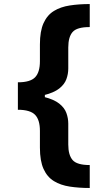

<svg xmlns="http://www.w3.org/2000/svg" viewBox="-20 -792 512 948"><path d="M68.3 -310.1V-385.6Q129.3 -385.6 153.2 -410.3Q177.1 -435 177.1 -489.6V-572.8Q177.1 -638.3 195.1 -678Q213.2 -717.7 246.2 -737.9Q279.3 -758.1 324.4 -765Q369.4 -772 423.1 -772V-658.3Q360 -658.5 338.5 -634Q317.1 -609.5 317.1 -557.5V-453.6Q317.1 -426.7 307.7 -401Q298.3 -375.3 272.3 -354.8Q246.3 -334.4 197.2 -322.2Q148.1 -310.1 68.3 -310.1ZM423.1 136.2Q369.4 136.2 324.4 129.3Q279.3 122.4 246.2 102.2Q213.2 82.1 195.1 42.3Q177.1 2.5 177.1 -63V-145.8Q177.1 -200.4 153.2 -225.1Q129.3 -249.9 68.3 -250.1V-325.7Q148.1 -325.7 197.2 -313.4Q246.3 -301.2 272.3 -280.6Q298.3 -260.1 307.7 -234.3Q317.1 -208.5 317.1 -181.7V-78.2Q317.1 -26.6 338.5 -1.8Q360 22.9 423.1 22.9ZM68.3 -249.9V-385.8H201.5V-249.9Z"/></svg>

Font: Inter
Style: Regular
Weight: 400
Designer: Rasmus Andersson
Foundry: rsms
Version: Version 4.000;git-8c9346024